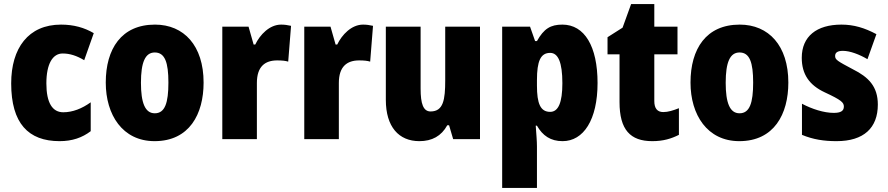

<svg xmlns="http://www.w3.org/2000/svg" viewBox="-20 -684 4364 944"><path d="M273 10C335 10 384 -7 426 -39V-181C383 -150 337 -132 291 -132C238 -132 208 -178 208 -274C208 -370 239 -421 288 -421C324 -421 357 -410 394 -388L441 -521C395 -548 343 -563 280 -563C119 -563 35 -447 35 -274C35 -78 119 10 273 10Z M981 -278C981 -460 884 -563 742 -563C577 -563 500 -444 500 -278C500 -120 582 10 740 10C911 10 981 -123 981 -278ZM673 -277C673 -378 694 -426 741 -426C791 -426 808 -377 808 -278C808 -178 791 -127 741 -127C693 -127 673 -179 673 -277Z M1362 -563C1305 -563 1258 -513 1235 -465H1227L1202 -553H1073V0H1243V-276C1243 -357 1283 -387 1343 -387C1368 -387 1384 -385 1397 -381L1411 -557C1394 -561 1378 -563 1362 -563Z M1765 -563C1708 -563 1661 -513 1638 -465H1630L1605 -553H1476V0H1646V-276C1646 -357 1686 -387 1746 -387C1771 -387 1787 -385 1800 -381L1814 -557C1797 -561 1781 -563 1765 -563Z M2340 -553H2169V-289C2169 -194 2160 -136 2097 -136C2061 -136 2048 -174 2048 -248V-553H1877V-193C1877 -60 1941 10 2042 10C2104 10 2150 -15 2179 -68H2188L2208 0H2340Z M2745 -563C2687 -563 2654 -543 2620 -482H2611L2586 -553H2449V240H2620V36C2620 9 2617 -23 2614 -66H2620C2648 -17 2687 10 2746 10C2849 10 2918 -95 2918 -276C2918 -456 2854 -563 2745 -563ZM2685 -424C2724 -424 2745 -378 2745 -275C2745 -179 2725 -134 2685 -134C2637 -134 2620 -175 2620 -263V-290C2620 -384 2638 -424 2685 -424Z M3241 -133C3212 -133 3197 -151 3197 -187V-417H3311V-553H3197V-664H3083L3041 -548L2967 -501V-417H3026V-182C3026 -46 3079 10 3187 10C3241 10 3280 -2 3318 -21V-152C3290 -141 3265 -133 3241 -133Z M3856 -278C3856 -460 3759 -563 3617 -563C3452 -563 3375 -444 3375 -278C3375 -120 3457 10 3615 10C3786 10 3856 -123 3856 -278ZM3548 -277C3548 -378 3569 -426 3616 -426C3666 -426 3683 -377 3683 -278C3683 -178 3666 -127 3616 -127C3568 -127 3548 -179 3548 -277Z M4296 -170C4296 -259 4250 -305 4174 -343C4097 -384 4086 -390 4086 -409C4086 -426 4099 -434 4124 -434C4160 -434 4206 -416 4245 -393L4289 -516C4231 -547 4178 -563 4117 -563C3995 -563 3922 -505 3922 -400C3922 -318 3960 -265 4035 -230C4117 -192 4129 -180 4129 -160C4129 -138 4113 -129 4079 -129C4031 -129 3972 -148 3923 -174V-21C3978 2 4032 10 4093 10C4227 10 4296 -55 4296 -170Z"/></svg>

Font: Noto Sans Arabic UI Cn Bk
Style: Regular
Weight: 900
Width: 3
Designer: Monotype Design Team, Nadine Chahine and Nizar Qandah
Foundry: Monotype Imaging Inc.
Version: Version 2.010